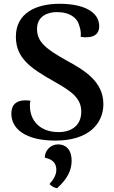

<svg xmlns="http://www.w3.org/2000/svg" viewBox="-20 -730 604 1016"><path d="M274 14C449 14 527 -76 527 -179C527 -297 430 -357 332 -410C219 -473 176 -510 176 -577C176 -646 234 -666 281 -666C352 -666 392 -633 401 -589C407 -572 409 -554 407 -535C419 -533 433 -532 443 -533C490 -535 505 -561 505 -591C505 -670 418 -710 295 -710C171 -710 64 -661 64 -536C64 -422 142 -369 266 -299C360 -246 410 -210 410 -139C410 -65 357 -31 290 -31C195 -31 148 -87 140 -147C138 -164 137 -182 141 -197C63 -208 40 -172 40 -129C40 -49 113 14 274 14ZM282 266C339 215 359 168 359 121C359 57 324 34 288 34C246 34 217 68 217 104C240 110 278 120 278 169C278 194 265 218 242 244C255 257 266 263 282 266Z"/></svg>

Font: Arima Koshi ExtraBold
Style: Regular
Weight: 800
Designer: Joana Correia and Natanael Gama
Foundry: NDISCOVER
Version: Version 1.019;PS 001.019;hotconv 1.0.88;makeotf.lib2.5.64775